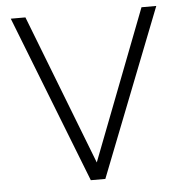

<svg xmlns="http://www.w3.org/2000/svg" viewBox="-49 -697 704 744"><g transform="rotate(-5 303.0 -325.0)"><path d="M20 -650.5 274.5 0H331L586 -650.5H528.5L303.5 -66.5L77 -650.5Z"/></g></svg>

Font: Overused Grotesk Light
Style: Regular
Weight: 300
Designer: RandomMaerks
Version: Version 0.005